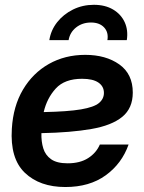

<svg xmlns="http://www.w3.org/2000/svg" viewBox="-20 -751 588 783"><path d="M246.6 11.7Q142.1 11.7 81.3 -46.4Q20.5 -104.5 28.3 -226.1Q33.7 -317.9 73.7 -385.5Q113.8 -453.1 179.4 -490.2Q245.1 -527.3 327.6 -527.3Q411.6 -527.3 466.6 -488.3Q521.5 -449.2 521.5 -373.5Q521.5 -309.6 478.5 -274.4Q435.5 -239.3 352.5 -224.9Q269.5 -210.4 148.9 -208Q147.9 -173.8 156.5 -146Q165 -118.2 188.5 -101.6Q211.9 -85 255.9 -85Q306.2 -85 339.4 -106.2Q372.6 -127.4 387.2 -161.6H504.4Q477.1 -84 411.1 -36.1Q345.2 11.7 246.6 11.7ZM158.2 -293.9Q256.8 -295.9 310.1 -304.9Q363.3 -314 383.5 -330.8Q403.8 -347.7 403.8 -372.1Q403.8 -398.9 381.3 -414.3Q358.9 -429.7 314.9 -429.7Q243.7 -429.7 207.5 -390.1Q171.4 -350.6 158.2 -293.9ZM362.8 -731.4Q408.7 -731.4 441.2 -712.2Q473.6 -692.9 488.5 -660.4Q503.4 -627.9 497.1 -587.4H418Q423.3 -619.1 404.5 -639.2Q385.7 -659.2 351.1 -659.2Q315.9 -659.2 290.5 -639.2Q265.1 -619.1 259.8 -587.4H181.2Q187.5 -627.9 213.1 -660.4Q238.8 -692.9 277.8 -712.2Q316.9 -731.4 362.8 -731.4Z"/></svg>

Font: Inter Display SemiBold
Style: Italic
Weight: 600
Italic angle: -9.39999°
Designer: Rasmus Andersson
Foundry: rsms
Version: Version 4.000;git-a52131595